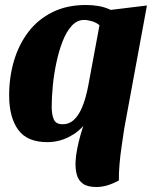

<svg xmlns="http://www.w3.org/2000/svg" viewBox="-20 -550 609 770"><path d="M169.3 20Q88.3 20 52.5 -30.2Q16.7 -80.3 16.7 -167.3Q16.7 -241 36.2 -306.5Q55.7 -372 94 -422.2Q132.3 -472.3 190.3 -501.2Q248.3 -530 325 -530Q350.7 -530 375.2 -525.8Q399.7 -521.7 424.3 -510.3L569.3 -528L473.7 -9.7L322.3 -55.3Q297 -21.3 256.3 -0.7Q215.7 20 169.3 20ZM231.3 -51.7Q256.3 -51.7 274 -67.3Q291.7 -83 303.5 -107.3Q315.3 -131.7 322.8 -158.7Q330.3 -185.7 334.3 -208.3L379 -449Q366 -459.7 348.8 -464.8Q331.7 -470 316.7 -470Q289 -470 267.5 -446.3Q246 -422.7 231 -384Q216 -345.3 206.2 -299Q196.3 -252.7 191.8 -206.2Q187.3 -159.7 187.3 -121.3Q187.3 -91.7 195.5 -71.7Q203.7 -51.7 231.3 -51.7ZM366.3 200Q331.3 200 312.8 186.8Q294.3 173.7 288 150.5Q281.7 127.3 283 98Q284.3 73.3 289.7 46.2Q295 19 302.8 -8.3Q310.7 -35.7 318.7 -58.7L479.3 -41.3Q473.7 -3.3 468 35Q462.3 73.3 459.3 108.7Q456.3 144 456.7 173.7Q433.7 186.3 411.2 193.2Q388.7 200 366.3 200Z"/></svg>

Font: Sansita Swashed Light
Style: Regular
Weight: 300
Designer: Pablo Cosgaya
Foundry: Omnibus-Type
Version: Version 1.003